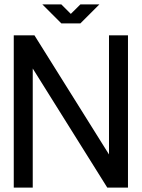

<svg xmlns="http://www.w3.org/2000/svg" viewBox="-20 -859 648 879"><path d="M479 -697.3H565.9V0H471.2L129.9 -545.4V0H43V-697.3H137.7L479 -151.9ZM348.1 -752H260.7L173.8 -838.9H260.7L304.2 -795.4L348.1 -838.9H435.1Z"/></svg>

Font: Qaz
Style: Regular
Weight: 400
Designer: GGBotNet
Foundry: f0n7
Version: 0.70